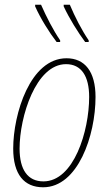

<svg xmlns="http://www.w3.org/2000/svg" viewBox="-20 -784 461 814"><path d="M341 -606H356V-613C326 -657 298 -712 276 -764H250V-757C273 -707 311 -646 341 -606ZM220 -606H235V-613C205 -657 177 -712 154 -764H129V-757C151 -707 189 -646 220 -606ZM163 10C310 10 385 -209 385 -373C385 -480 340 -537 262 -537C108 -537 36 -301 36 -154C36 -45 82 10 163 10ZM164 -15C98 -15 63 -64 63 -154C63 -289 132 -512 260 -512C325 -512 358 -461 358 -373C358 -228 293 -15 164 -15Z"/></svg>

Font: Noto Sans Condensed Thin
Style: Italic
Weight: 100
Width: 3
Italic angle: -12°
Designer: Monotype Design Team
Foundry: Monotype Imaging Inc.
Version: Version 2.013